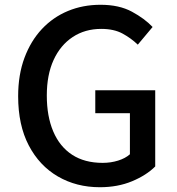

<svg xmlns="http://www.w3.org/2000/svg" viewBox="-20 -770 741 804"><path d="M398 14Q300 14 222.5 -31Q145 -76 100.5 -161Q56 -246 56 -367Q56 -457 82.5 -528Q109 -599 155.5 -648.5Q202 -698 264.5 -724Q327 -750 401 -750Q479 -750 532.5 -721Q586 -692 619 -657L557 -583Q529 -610 493 -629.5Q457 -649 404 -649Q336 -649 284.5 -615Q233 -581 204.5 -519Q176 -457 176 -370Q176 -283 203 -219.5Q230 -156 282 -122Q334 -88 410 -88Q444 -88 474.5 -97.5Q505 -107 524 -124V-296H379V-392H630V-73Q593 -36 533 -11Q473 14 398 14Z"/></svg>

Font: Noto Sans SC Medium
Style: Regular
Weight: 500
Designer: Ryoko NISHIZUKA  (kana, bopomofo & ideographs); Paul D. Hunt (Latin, Greek & Cyrillic); Sandoll Communications , Soo-you
Foundry: Adobe
Version: Version 2.004-H2;hotconv 1.0.118;makeotfexe 2.5.65603